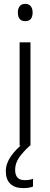

<svg xmlns="http://www.w3.org/2000/svg" viewBox="-20 -816 258 989"><path d="M110 -796Q129 -796 138.5 -784Q148 -772 148 -752Q148 -707 110 -707Q72 -707 72 -752Q72 -772 81.5 -784Q91 -796 110 -796ZM137 -598V-66H81V-598ZM58 59Q58 112 107 112Q121 112 132 110Q143 108 150 105V145Q140 149 127.5 151Q115 153 99 153Q57 153 33.5 131Q10 109 10 66Q10 27 35.5 -10Q61 -47 101 -78L134 -66Q99 -34 78.5 -4.5Q58 25 58 59Z"/></svg>

Font: Noto Sans Malayalam UI SemiCondensed Light
Style: Regular
Weight: 300
Width: 4
Designer: Jelle Bosma - Monotype Design Team
Foundry: Monotype Imaging Inc.
Version: Version 2.104; ttfautohint (v1.8.4.7-5d5b)